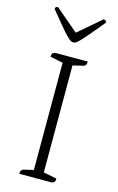

<svg xmlns="http://www.w3.org/2000/svg" viewBox="-131 -922 599 976"><g transform="rotate(15 168.5 -434.5)"><path d="M76 0Q76 -22 92 -26L143 -38V-602L76 -616Q76 -628 79.5 -633Q83 -638 94 -641H265Q265 -618 249 -615L195 -602V-39L265 -25Q265 -14 261.5 -8.5Q258 -3 247 0ZM168 -716Q161 -716 154 -720Q147 -724 133.5 -737.5Q120 -751 96.5 -779Q73 -807 33 -856Q33 -869 48 -869L168 -767L287 -869Q303 -869 303 -856Q263 -807 239 -779Q215 -751 202 -737.5Q189 -724 182 -720Q175 -716 168 -716Z"/></g></svg>

Font: Petrona ExtraLight
Style: Regular
Weight: 200
Designer: Ringo R. Seeber
Foundry: Ringo R. Seeber
Version: Version 2.001; ttfautohint (v1.8.3)